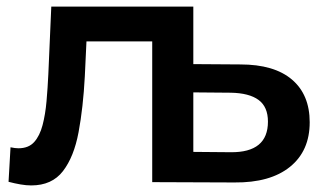

<svg xmlns="http://www.w3.org/2000/svg" viewBox="-20 -554 988 584"><path d="M75 10Q60 10 42.5 7Q25 4 6 -1L12 -106Q26 -103 36 -103Q67 -103 84 -122Q101 -141 109.5 -173.5Q118 -206 121.5 -246Q125 -286 127 -328L136 -534H568V0H443V-428H243L238 -322Q233 -227 219 -152Q205 -77 171.5 -33.5Q138 10 75 10ZM693 1 443 0V-534H568V-359L711 -358Q814 -358 868 -312Q922 -266 922 -182Q922 -95 862 -46.5Q802 2 693 1ZM682 -91Q795 -90 795 -184Q795 -229 766.5 -250Q738 -271 682 -272L568 -273V-92Z"/></svg>

Font: Montserrat SemiBold
Style: Regular
Weight: 600
Designer: Julieta Ulanovsky
Foundry: Julieta Ulanovsky
Version: Version 9.000; ttfautohint (v1.8.4.7-5d5b)